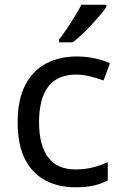

<svg xmlns="http://www.w3.org/2000/svg" viewBox="-20 -786 520 816"><path d="M300 10Q229 10 173.5 -19Q118 -48 86.5 -109Q55 -170 55 -265Q55 -364 88 -426Q121 -488 177.5 -517Q234 -546 306 -546Q347 -546 385 -537.5Q423 -529 447 -517L420 -444Q396 -453 364 -461Q332 -469 304 -469Q146 -469 146 -266Q146 -169 184.5 -117.5Q223 -66 299 -66Q343 -66 376.5 -75Q410 -84 438 -97V-19Q411 -5 378.5 2.5Q346 10 300 10ZM432 -756Q420 -738 395 -709.5Q370 -681 341.5 -652.5Q313 -624 289 -606H231V-618Q246 -637 263.5 -663Q281 -689 298 -716.5Q315 -744 326 -766H432Z"/></svg>

Font: Noto Sans Khudawadi
Style: Regular
Weight: 400
Designer: Monotype Design Team
Foundry: Monotype Imaging Inc.
Version: Version 2.003; ttfautohint (v1.8.4.7-5d5b)